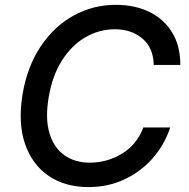

<svg xmlns="http://www.w3.org/2000/svg" viewBox="-20 -757 775 787"><path d="M719.1 -490.8H610.1Q608.7 -561.4 563.4 -599.3Q518.1 -637.1 451 -637.1Q386.7 -637.1 330.3 -604.4Q273.8 -571.7 234 -509.2Q194.2 -446.7 179.3 -356.9Q164.8 -269.9 182.9 -210.4Q201 -150.9 244.1 -120.6Q287.3 -90.2 347.7 -90.2Q419.4 -90.2 480.5 -127.5Q541.5 -164.8 567.5 -234.4H677.6Q653.8 -162.3 604.8 -107.2Q555.8 -52.2 488.6 -21.1Q421.5 9.9 343 9.9Q247.2 9.9 179.5 -36Q111.9 -82 82.6 -167.3Q53.3 -252.5 72.4 -370.4Q92 -485.4 147.2 -567.5Q202.4 -649.5 282.1 -693.4Q361.9 -737.2 454.5 -737.2Q532.7 -737.2 592.3 -708.1Q652 -679 685.7 -623.8Q719.5 -568.5 719.1 -490.8Z"/></svg>

Font: Inter UI Medium
Style: Italic
Weight: 500
Italic angle: 9.39999°
Designer: Rasmus Andersson
Foundry: rsms
Version: 3.2;8d6f07862